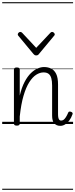

<svg xmlns="http://www.w3.org/2000/svg" viewBox="-20 -1130 686 1750"><path d="M530 17Q511 17 497.5 11Q484 5 474 -6.5Q464 -18 459.5 -35.5Q455 -53 455 -76V-350Q455 -391 447.5 -417.5Q440 -444 423 -457Q406 -470 377 -470Q344 -470 310.5 -449Q277 -428 247 -381Q217 -334 194.5 -257.5Q172 -181 160 -68V-4Q160 6 153.5 10.5Q147 15 133 15Q120 15 113.5 10.5Q107 6 107 -4V-496Q107 -506 113.5 -510.5Q120 -515 133 -515Q147 -515 153.5 -510.5Q160 -506 160 -496V-259Q178 -334 204.5 -384Q231 -434 261.5 -463.5Q292 -493 323 -506Q354 -519 381 -519Q417 -519 446 -505Q475 -491 492 -456.5Q509 -422 509 -360V-89Q509 -72 511.5 -59Q514 -46 520 -38.5Q526 -31 537 -31Q550 -31 560 -38.5Q570 -46 580.5 -62Q591 -78 602 -104Q605 -112 612 -113Q619 -114 627 -111Q637 -108 640.5 -101.5Q644 -95 641 -89Q629 -55 611.5 -31.5Q594 -8 573 4.5Q552 17 530 17ZM455 -839Q463 -839 471 -832Q479 -825 479 -816Q479 -814 478 -810.5Q477 -807 473 -804L335 -638Q331 -632 325 -628.5Q319 -625 310 -625Q301 -625 295.5 -628.5Q290 -632 285 -638L147 -804Q144 -807 143 -810.5Q142 -814 142 -816Q142 -825 149.5 -832Q157 -839 165 -839Q170 -839 174 -837Q178 -835 182 -831L310 -694L439 -831Q443 -835 446.5 -837Q450 -839 455 -839ZM0 590H646V600H0ZM0 -20H646V0H0ZM0 -505H646V-500H0ZM0 -1110H646V-1100H0Z"/></svg>

Font: Playwrite FR Moderne Guides
Style: Regular
Weight: 400
Designer: Veronika Burian, José Scaglione
Foundry: TypeTogether
Version: Version 1.003